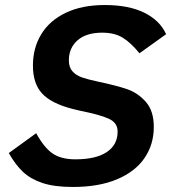

<svg xmlns="http://www.w3.org/2000/svg" viewBox="-20 -732 681 764"><path d="M15 -123 124 -202Q155 -145 189 -121.5Q223 -98 280 -98Q362 -98 405 -127Q448 -156 448 -208Q448 -243 415 -258.5Q382 -274 315 -288Q299 -291 267 -299Q183 -321 147 -360.5Q111 -400 111 -471Q111 -541 144 -595.5Q177 -650 241.5 -681Q306 -712 397 -712Q492 -712 554 -681.5Q616 -651 641 -596L535 -520Q500 -563 467.5 -582.5Q435 -602 387 -602Q323 -602 288.5 -571.5Q254 -541 254 -492Q254 -464 268.5 -448Q283 -432 306 -424Q329 -416 371 -407Q442 -392 485 -377.5Q528 -363 560 -327Q592 -291 592 -227Q592 -157 555 -103Q518 -49 445.5 -18.5Q373 12 270 12Q196 12 148.5 -4Q101 -20 71 -48.5Q41 -77 15 -123Z"/></svg>

Font: KoHo
Style: Bold Italic
Weight: 700
Italic angle: -10°
Version: Version 1.000; ttfautohint (v1.6)